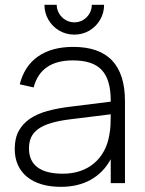

<svg xmlns="http://www.w3.org/2000/svg" viewBox="-20 -746 589 782"><path d="M282.5 -605Q249.5 -605 221.5 -621.2Q193.5 -637.5 177.2 -665.5Q161 -693.5 161 -726.5H211Q211 -707.5 220.8 -691Q230.5 -674.5 247 -664.8Q263.5 -655 282.5 -655Q302.5 -655 318.8 -664.8Q335 -674.5 344.5 -691Q354 -707.5 354 -726.5H404Q404 -693.5 387.8 -665.5Q371.5 -637.5 343.8 -621.2Q316 -605 282.5 -605ZM278.5 -555Q489 -555 489 -334V0H431V-97.5Q401 -42.5 349.5 -13.8Q298 15 228 15Q184 15 149 4.5Q114 -6 89.8 -26Q65.5 -46 52.8 -74.5Q40 -103 40 -139.5Q40 -183 56.5 -213Q73 -243 102.5 -262.8Q132 -282.5 172.8 -293.8Q213.5 -305 262.5 -311L431 -332V-335Q431 -378.5 422 -409.8Q413 -441 394.2 -461Q375.5 -481 346.2 -490.5Q317 -500 276.5 -500Q146 -500 117 -390L60.5 -402.5Q79 -477 134.8 -516Q190.5 -555 278.5 -555ZM265.5 -260Q220.5 -254.5 188.5 -245Q156.5 -235.5 136.5 -221.2Q116.5 -207 107.2 -187.5Q98 -168 98 -141.5Q98 -90.5 132.8 -64.5Q167.5 -38.5 236 -38.5Q274.5 -38.5 306.8 -49.5Q339 -60.5 363.2 -81Q387.5 -101.5 403.5 -131Q419.5 -160.5 425.5 -197.5Q429.5 -217.5 430.2 -240.2Q431 -263 431 -280.5Z"/></svg>

Font: Vela Sans Light
Style: Regular
Weight: 300
Designer: Principal design: Mikhail Sharanda - project Manrope.
Design modification: Ravid Balaliev
Foundry: Mikhail Sharanda
Version: Version 1.001